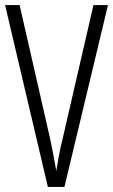

<svg xmlns="http://www.w3.org/2000/svg" viewBox="-20 -734 444 754"><path d="M404 -714 233 0H168L0 -714H57L178 -184Q184 -154 190 -123.5Q196 -93 201 -63Q206 -93 211.5 -123.5Q217 -154 225 -185L347 -714Z"/></svg>

Font: Noto Sans ExtraCondensed Light
Style: Regular
Weight: 300
Width: 2
Designer: Monotype Design Team
Foundry: Monotype Imaging Inc.
Version: Version 2.013; ttfautohint (v1.8.4.7-5d5b)